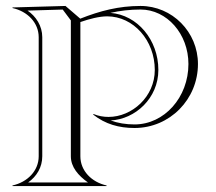

<svg xmlns="http://www.w3.org/2000/svg" viewBox="-20 -425 725 645"><path d="M110 100C110 149 72 187 22 198V200H338V198C288 187 250 149 250 100V-350.9C279.7 -361.3 313.4 -370.1 340 -370.1C428.3 -370.1 500 -289.4 500 -190C500 -99.7 423.4 -32.2 344.5 -32.2C327.5 -32.2 310.4 -35.3 294 -42L293 -40C333.9 -7.9 379.4 5 432 5C550.6 4.9 645 -91.4 645 -210C645 -317.6 558.5 -405 452 -405C378.9 -405 316 -388.5 249.6 -362.3L200 -405L22 -400V-398C72 -387 110 -349 110 -300ZM350.6 -381.7C383.1 -389 416.4 -393 452 -393C540.9 -393 613 -311 613 -210C613 -98 532 -7 432 -7C402.7 -7 375.4 -11.5 351.6 -20.4C434.7 -24.4 512 -95.4 512 -190C512 -290.8 441.6 -375.2 350.6 -381.7ZM218 -356.5V100C218 136.1 242.7 164.7 275.5 188H74.5C103.6 167.3 122 136.7 122 100V-300C122 -338 100.9 -370.1 72.5 -389.4L190.7 -392.9Z"/></svg>

Font: Sortefax
Style: Medium
Weight: 500
Designer: gluk
Foundry: gluk
Version: Version 0.261